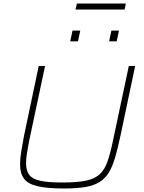

<svg xmlns="http://www.w3.org/2000/svg" viewBox="-20 -1063 816 1091"><path d="M344 8Q250 8 195 -4.5Q140 -17 117 -47Q94 -77 94 -129Q94 -161 100.5 -201.5Q107 -242 117 -294L200 -688H236L146 -264Q138 -224 133 -192Q128 -160 128 -135Q128 -93 146.5 -69Q165 -45 210 -35.5Q255 -26 335 -26Q419 -26 469 -36.5Q519 -47 547 -73.5Q575 -100 591 -146Q607 -192 622 -264L712 -688H748L665 -294Q650 -223 635 -171Q620 -119 599.5 -84.5Q579 -50 547 -29.5Q515 -9 465.5 -0.5Q416 8 344 8ZM600 -828 613 -889H656L643 -828ZM379 -828 392 -889H436L423 -828ZM409 -1009 417 -1043H695L688 -1009Z"/></svg>

Font: Saira SemiExpanded Thin
Style: Italic
Weight: 250
Width: 6
Italic angle: -12°
Designer: Hector Gatti with collaboration of the Omnibus-Type team
Foundry: Omnibus-Type
Version: Version 1.101